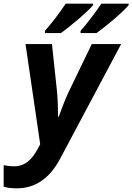

<svg xmlns="http://www.w3.org/2000/svg" viewBox="-89 -786 721 1046"><path d="M350 -618V-606H437C488 -642 583 -722 612 -758V-766H463C432 -719 383 -655 350 -618ZM156 -618V-606H243C294 -642 389 -722 418 -758V-766H269C238 -719 189 -655 156 -618ZM3 240C100 240 180 189 239 78L571 -546H411L284 -283C258 -228 244 -183 231 -150H227C227 -189 226 -248 221 -293L194 -546H50L130 0L117 24C87 80 50 120 -12 120C-35 120 -52 117 -69 114V231C-53 236 -32 240 3 240Z"/></svg>

Font: Noto Sans
Style: Bold Italic
Weight: 700
Italic angle: -12°
Designer: Monotype Design Team
Foundry: Monotype Imaging Inc.
Version: Version 2.013